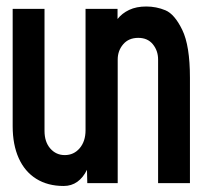

<svg xmlns="http://www.w3.org/2000/svg" viewBox="-20 -578 640 606"><path d="M20 -179.5V-550H120.5V-165Q120.5 -130 138.8 -109.2Q157 -88.5 184.5 -88.5Q213 -88.5 231.5 -110.2Q250 -132 250 -167V-550H351V-518Q365 -536 387.8 -546.8Q410.5 -557.5 441.5 -557.5Q473.5 -557.5 502.2 -545.5Q531 -533.5 555.2 -483.8Q579.5 -434 579.5 -332.5V0H479V-390Q479 -418 462.5 -438.2Q446 -458.5 416.5 -458.5Q386 -458.5 368.8 -438.2Q351.5 -418 351.5 -390V0H255.5L254.5 -42Q242.5 -17.5 224 -4.2Q205.5 9 181 9Q130.5 9 94.2 -13.8Q58 -36.5 39 -79Q20 -121.5 20 -179.5Z"/></svg>

Font: JuliaMono
Style: Regular
Weight: 400
Monospace: yes
Designer: cormullion
Foundry: corm
Version: Version 0.055; ttfautohint (v1.8.4)